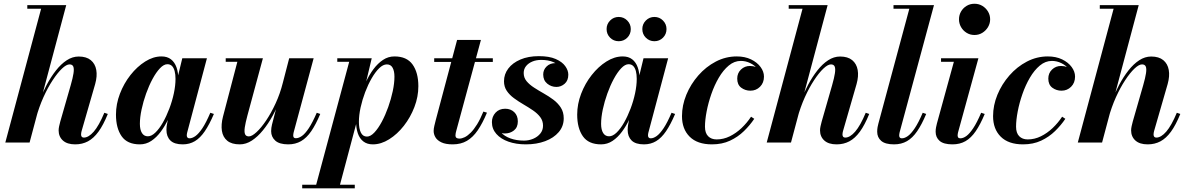

<svg xmlns="http://www.w3.org/2000/svg" viewBox="-20 -778 6482 1048"><path d="M9 0 204.5 -730.5H129V-750H341.5L141.5 0ZM390.5 10Q346.5 10 323.2 -11.2Q300 -32.5 300 -66.5Q300 -76.5 302.8 -89.2Q305.5 -102 309 -114.5L366 -313Q377.5 -353 381.2 -378Q385 -403 380 -414.8Q375 -426.5 359.5 -426.5Q342.5 -426.5 318.2 -403.5Q294 -380.5 267.5 -340.2Q241 -300 217 -247Q193 -194 176.5 -133H164.5Q176 -177 193.8 -224Q211.5 -271 234.8 -314.8Q258 -358.5 285.5 -393.5Q313 -428.5 344.2 -449Q375.5 -469.5 409.5 -469.5Q451.5 -469.5 475.5 -449.8Q499.5 -430 505.5 -396.2Q511.5 -362.5 499.5 -319.5L425.5 -63Q424.5 -59.5 423.5 -54Q422.5 -48.5 422.5 -44.5Q422.5 -27 437.5 -27Q463.5 -27 491.8 -59.5Q520 -92 549.5 -162.5L568.5 -156Q544 -95.5 517.5 -59.2Q491 -23 460 -6.5Q429 10 390.5 10Z M743.5 10Q675 10 644 -34.2Q613 -78.5 613 -152.5Q613 -210 634.5 -266.2Q656 -322.5 692.2 -368.5Q728.5 -414.5 772.5 -442.2Q816.5 -470 861.5 -470Q893 -470 913.2 -454.2Q933.5 -438.5 943.5 -410.2Q953.5 -382 953.5 -344.5Q953.5 -319.5 947.2 -283.8Q941 -248 929 -208Q917 -168 899 -129.5Q881 -91 857.8 -59.5Q834.5 -28 806 -9Q777.5 10 743.5 10ZM787 -34Q807 -34 828.2 -54.5Q849.5 -75 869 -109.2Q888.5 -143.5 904.2 -185Q920 -226.5 929 -268.8Q938 -311 938 -347.5Q938 -372 933.2 -390Q928.5 -408 918.8 -417.8Q909 -427.5 893.5 -427.5Q874 -427.5 853 -405.2Q832 -383 812.5 -346.8Q793 -310.5 777.5 -267.2Q762 -224 752.8 -180.5Q743.5 -137 743.5 -102Q743.5 -70 754.8 -52Q766 -34 787 -34ZM977.5 10Q931.5 10 910 -11.2Q888.5 -32.5 888.5 -69Q888.5 -78.5 889.2 -85.5Q890 -92.5 891 -97.5L906 -175L932 -254.5L946 -340.5L975 -460H1109.5L1001.5 -54Q999.5 -46 999.5 -38.5Q999.5 -32 1003 -27.5Q1006.5 -23 1014.5 -23Q1029.5 -23 1047 -35.5Q1064.5 -48 1084.8 -78.2Q1105 -108.5 1128 -162.5L1147.5 -156Q1123 -98.5 1098 -61.8Q1073 -25 1043.8 -7.5Q1014.5 10 977.5 10Z M1289 10Q1244.5 10 1220.5 -9.8Q1196.5 -29.5 1191.2 -63.8Q1186 -98 1197 -141L1275.5 -440.5H1212V-460H1415L1330.5 -147.5Q1320 -108.5 1316.2 -83.2Q1312.5 -58 1317.5 -45.8Q1322.5 -33.5 1338.5 -33.5Q1355 -33.5 1380.2 -56.8Q1405.5 -80 1432.8 -120.5Q1460 -161 1484.5 -214Q1509 -267 1524 -327H1539.5Q1528.5 -283.5 1510.2 -236.5Q1492 -189.5 1468 -145.8Q1444 -102 1415.2 -66.8Q1386.5 -31.5 1354.8 -10.8Q1323 10 1289 10ZM1553.5 10Q1505 10 1482.5 -10.5Q1460 -31 1460 -62Q1460 -70 1461.2 -79.8Q1462.5 -89.5 1464.5 -97.5L1558.5 -460H1692L1583 -56Q1582 -51.5 1581.2 -47Q1580.5 -42.5 1580.5 -38.5Q1580.5 -23.5 1594.5 -23.5Q1610.5 -23.5 1628 -35.8Q1645.5 -48 1665.5 -78.2Q1685.5 -108.5 1709 -162.5L1728 -156Q1704 -98.5 1678.8 -61.8Q1653.5 -25 1623 -7.5Q1592.5 10 1553.5 10Z M1700.5 250 1886 -440.5H1821V-460H2009L1967.5 -285.5L1943.5 -201L1938.5 -156L1830.5 250ZM1629.5 250V230.5H1916.5V250ZM1983 -32.5Q2002.5 -32.5 2023.5 -54.8Q2044.5 -77 2064 -113.5Q2083.5 -150 2099 -193.5Q2114.5 -237 2123.8 -280.5Q2133 -324 2133 -359.5Q2133 -390 2123 -408.2Q2113 -426.5 2091.5 -426.5Q2071 -426.5 2049.8 -405.8Q2028.5 -385 2008.8 -350.8Q1989 -316.5 1973.2 -275Q1957.5 -233.5 1948.2 -191.2Q1939 -149 1939 -112.5Q1939 -76 1949.8 -54.2Q1960.5 -32.5 1983 -32.5ZM2015 10Q1984 10 1963.5 -5.8Q1943 -21.5 1933.2 -50Q1923.5 -78.5 1923.5 -115.5Q1923.5 -140.5 1929.5 -176Q1935.5 -211.5 1947.5 -251.5Q1959.5 -291.5 1977.2 -330.2Q1995 -369 2018.5 -400.5Q2042 -432 2070.5 -451Q2099 -470 2133 -470Q2200.5 -470 2232 -425.8Q2263.5 -381.5 2263.5 -307.5Q2263.5 -250 2242 -193.8Q2220.5 -137.5 2184.5 -91.5Q2148.5 -45.5 2104.2 -17.8Q2060 10 2015 10Z M2451 10Q2412.5 10 2389.8 -0.8Q2367 -11.5 2357 -28.2Q2347 -45 2347 -63.5Q2347 -75 2350.8 -91.2Q2354.5 -107.5 2358.5 -122.5L2475 -560H2605L2470.5 -64Q2469 -58.5 2467.5 -52Q2466 -45.5 2466 -38.5Q2466 -21.5 2487.5 -21.5Q2501 -21.5 2516.8 -29.2Q2532.5 -37 2549.5 -54Q2566.5 -71 2584 -99.2Q2601.5 -127.5 2618.5 -169L2638 -163Q2614 -105.5 2587.8 -67Q2561.5 -28.5 2528.5 -9.2Q2495.5 10 2451 10ZM2350 -440V-460H2670V-440Z M2850.5 10Q2797 10 2755.2 -4.8Q2713.5 -19.5 2689.2 -47Q2665 -74.5 2665 -111.5Q2665 -141.5 2684.8 -163Q2704.5 -184.5 2737.5 -184.5Q2767.5 -184.5 2787 -165.8Q2806.5 -147 2806.5 -115.5Q2806.5 -83 2785.5 -66.2Q2764.5 -49.5 2736 -49.5Q2717 -49.5 2701 -57.8Q2685 -66 2675.5 -80Q2666 -94 2666 -111.5H2693Q2693 -80 2712.8 -57.2Q2732.5 -34.5 2766 -22.5Q2799.5 -10.5 2840 -10.5Q2866.5 -10.5 2890.2 -20.5Q2914 -30.5 2929 -48.8Q2944 -67 2944 -92Q2944 -118.5 2928.8 -138.8Q2913.5 -159 2889.2 -175.5Q2865 -192 2837.5 -208Q2810 -224 2785.8 -241.8Q2761.5 -259.5 2746.2 -282Q2731 -304.5 2731 -334.5Q2731 -373 2754.5 -404Q2778 -435 2820.8 -453.2Q2863.5 -471.5 2921.5 -471.5Q2978 -471.5 3013.2 -456Q3048.5 -440.5 3065.2 -417.2Q3082 -394 3082 -370.5Q3082 -338 3062 -320.8Q3042 -303.5 3017 -303.5Q2989 -303.5 2967 -321.5Q2945 -339.5 2945 -371.5Q2945 -397 2963.5 -415.2Q2982 -433.5 3012 -433.5Q3038.5 -433.5 3059.8 -416Q3081 -398.5 3081 -370.5H3057.5Q3057.5 -390.5 3042.5 -409Q3027.5 -427.5 3000 -439.2Q2972.5 -451 2934 -451Q2907 -451 2885.5 -442Q2864 -433 2851.2 -417Q2838.5 -401 2838.5 -379.5Q2838.5 -354 2854.2 -335Q2870 -316 2894.8 -300Q2919.5 -284 2947.5 -268.2Q2975.5 -252.5 3000.5 -233.8Q3025.5 -215 3041.2 -190.5Q3057 -166 3057 -132Q3057 -89 3029.8 -57Q3002.5 -25 2955.8 -7.5Q2909 10 2850.5 10Z M3261 10Q3192.5 10 3161.5 -34.2Q3130.5 -78.5 3130.5 -152.5Q3130.5 -210 3152 -266.2Q3173.5 -322.5 3209.8 -368.5Q3246 -414.5 3290 -442.2Q3334 -470 3379 -470Q3410.5 -470 3430.8 -454.2Q3451 -438.5 3461 -410.2Q3471 -382 3471 -344.5Q3471 -319.5 3464.8 -283.8Q3458.5 -248 3446.5 -208Q3434.5 -168 3416.5 -129.5Q3398.5 -91 3375.2 -59.5Q3352 -28 3323.5 -9Q3295 10 3261 10ZM3304.5 -34Q3324.5 -34 3345.8 -54.5Q3367 -75 3386.5 -109.2Q3406 -143.5 3421.8 -185Q3437.5 -226.5 3446.5 -268.8Q3455.5 -311 3455.5 -347.5Q3455.5 -372 3450.8 -390Q3446 -408 3436.2 -417.8Q3426.5 -427.5 3411 -427.5Q3391.5 -427.5 3370.5 -405.2Q3349.5 -383 3330 -346.8Q3310.5 -310.5 3295 -267.2Q3279.5 -224 3270.2 -180.5Q3261 -137 3261 -102Q3261 -70 3272.2 -52Q3283.5 -34 3304.5 -34ZM3495 10Q3449 10 3427.5 -11.2Q3406 -32.5 3406 -69Q3406 -78.5 3406.8 -85.5Q3407.5 -92.5 3408.5 -97.5L3423.5 -175L3449.5 -254.5L3463.5 -340.5L3492.5 -460H3627L3519 -54Q3517 -46 3517 -38.5Q3517 -32 3520.5 -27.5Q3524 -23 3532 -23Q3547 -23 3564.5 -35.5Q3582 -48 3602.2 -78.2Q3622.5 -108.5 3645.5 -162.5L3665 -156Q3640.5 -98.5 3615.5 -61.8Q3590.5 -25 3561.2 -7.5Q3532 10 3495 10ZM3552 -553Q3524.5 -553 3505.2 -572.2Q3486 -591.5 3486 -619.5Q3486 -646.5 3505.2 -666Q3524.5 -685.5 3552 -685.5Q3579.5 -685.5 3598.8 -666Q3618 -646.5 3618 -619.5Q3618 -591.5 3598.8 -572.2Q3579.5 -553 3552 -553ZM3357 -553Q3329.5 -553 3310.2 -572.2Q3291 -591.5 3291 -619.5Q3291 -646.5 3310.2 -666Q3329.5 -685.5 3357 -685.5Q3384.5 -685.5 3403.8 -666Q3423 -646.5 3423 -619.5Q3423 -591.5 3403.8 -572.2Q3384.5 -553 3357 -553Z M3866 10Q3786.5 10 3744.5 -31.8Q3702.5 -73.5 3702.5 -144Q3702.5 -203 3726.2 -260.8Q3750 -318.5 3791.5 -366Q3833 -413.5 3887 -441.8Q3941 -470 4001.5 -470Q4046 -470 4079.5 -453.8Q4113 -437.5 4131.5 -412.2Q4150 -387 4150 -360Q4150 -326 4128.5 -304.5Q4107 -283 4076 -283Q4048 -283 4026 -299.2Q4004 -315.5 4004 -349Q4004 -379 4024.5 -398.5Q4045 -418 4073.5 -418Q4091 -418 4108.2 -411.8Q4125.5 -405.5 4137.2 -392.8Q4149 -380 4149 -360H4131Q4131 -382.5 4115.2 -402Q4099.5 -421.5 4075 -433.5Q4050.5 -445.5 4023.5 -445.5Q3988 -445.5 3957.8 -420.2Q3927.5 -395 3903.5 -354Q3879.5 -313 3862.8 -264.8Q3846 -216.5 3837 -169.5Q3828 -122.5 3828 -86.5Q3828 -52 3845.2 -34.5Q3862.5 -17 3891.5 -17Q3929 -17 3963.5 -34Q3998 -51 4027.8 -79.2Q4057.5 -107.5 4079.5 -141L4097 -129.5Q4073.5 -94.5 4040.8 -62.5Q4008 -30.5 3964.8 -10.2Q3921.5 10 3866 10Z M4165 0 4360.5 -730.5H4285V-750H4497.5L4297.5 0ZM4546.5 10Q4502.5 10 4479.2 -11.2Q4456 -32.5 4456 -66.5Q4456 -76.5 4458.8 -89.2Q4461.5 -102 4465 -114.5L4522 -313Q4533.5 -353 4537.2 -378Q4541 -403 4536 -414.8Q4531 -426.5 4515.5 -426.5Q4498.5 -426.5 4474.2 -403.5Q4450 -380.5 4423.5 -340.2Q4397 -300 4373 -247Q4349 -194 4332.5 -133H4320.5Q4332 -177 4349.8 -224Q4367.5 -271 4390.8 -314.8Q4414 -358.5 4441.5 -393.5Q4469 -428.5 4500.2 -449Q4531.5 -469.5 4565.5 -469.5Q4607.5 -469.5 4631.5 -449.8Q4655.5 -430 4661.5 -396.2Q4667.5 -362.5 4655.5 -319.5L4581.5 -63Q4580.5 -59.5 4579.5 -54Q4578.5 -48.5 4578.5 -44.5Q4578.5 -27 4593.5 -27Q4619.5 -27 4647.8 -59.5Q4676 -92 4705.5 -162.5L4724.5 -156Q4700 -95.5 4673.5 -59.2Q4647 -23 4616 -6.5Q4585 10 4546.5 10Z M4860 10Q4812 10 4790 -9Q4768 -28 4768 -59Q4768 -73 4770.2 -84.5Q4772.5 -96 4774.5 -103.5L4943.5 -730.5H4857V-750H5078L4890.5 -56Q4889.5 -51.5 4888.8 -47Q4888 -42.5 4888 -39Q4888 -23 4902.5 -23Q4918 -23 4935.5 -35.5Q4953 -48 4973.2 -78.2Q4993.5 -108.5 5016.5 -162.5L5035.5 -156Q5011.5 -98.5 4986.2 -61.8Q4961 -25 4930.5 -7.5Q4900 10 4860 10Z M5179 10Q5130.5 10 5108.8 -9Q5087 -28 5087 -59Q5087 -72.5 5089.5 -84Q5092 -95.5 5094 -104L5186.5 -440.5H5116.5V-460H5320.5L5209.5 -56Q5208.5 -52 5207.8 -47.5Q5207 -43 5207 -39Q5207 -32 5210.2 -27.5Q5213.5 -23 5222 -23Q5237.5 -23 5254.8 -35.5Q5272 -48 5292.2 -78.2Q5312.5 -108.5 5335.5 -162.5L5355 -156Q5331 -98.5 5305.8 -61.8Q5280.5 -25 5250 -7.5Q5219.5 10 5179 10ZM5299 -587Q5275 -587 5255.8 -599Q5236.5 -611 5225.5 -630.5Q5214.5 -650 5214.5 -672.5Q5214.5 -695.5 5225.5 -714.8Q5236.5 -734 5255.8 -745.8Q5275 -757.5 5299 -757.5Q5323 -757.5 5342.2 -745.8Q5361.5 -734 5373 -714.8Q5384.5 -695.5 5384.5 -672.5Q5384.5 -650 5373 -630.5Q5361.5 -611 5342.2 -599Q5323 -587 5299 -587Z M5564 10Q5484.5 10 5442.5 -31.8Q5400.5 -73.5 5400.5 -144Q5400.5 -203 5424.2 -260.8Q5448 -318.5 5489.5 -366Q5531 -413.5 5585 -441.8Q5639 -470 5699.5 -470Q5744 -470 5777.5 -453.8Q5811 -437.5 5829.5 -412.2Q5848 -387 5848 -360Q5848 -326 5826.5 -304.5Q5805 -283 5774 -283Q5746 -283 5724 -299.2Q5702 -315.5 5702 -349Q5702 -379 5722.5 -398.5Q5743 -418 5771.5 -418Q5789 -418 5806.2 -411.8Q5823.5 -405.5 5835.2 -392.8Q5847 -380 5847 -360H5829Q5829 -382.5 5813.2 -402Q5797.5 -421.5 5773 -433.5Q5748.5 -445.5 5721.5 -445.5Q5686 -445.5 5655.8 -420.2Q5625.5 -395 5601.5 -354Q5577.5 -313 5560.8 -264.8Q5544 -216.5 5535 -169.5Q5526 -122.5 5526 -86.5Q5526 -52 5543.2 -34.5Q5560.5 -17 5589.5 -17Q5627 -17 5661.5 -34Q5696 -51 5725.8 -79.2Q5755.5 -107.5 5777.5 -141L5795 -129.5Q5771.5 -94.5 5738.8 -62.5Q5706 -30.5 5662.8 -10.2Q5619.5 10 5564 10Z M5863 0 6058.5 -730.5H5983V-750H6195.5L5995.5 0ZM6244.5 10Q6200.5 10 6177.2 -11.2Q6154 -32.5 6154 -66.5Q6154 -76.5 6156.8 -89.2Q6159.5 -102 6163 -114.5L6220 -313Q6231.5 -353 6235.2 -378Q6239 -403 6234 -414.8Q6229 -426.5 6213.5 -426.5Q6196.5 -426.5 6172.2 -403.5Q6148 -380.5 6121.5 -340.2Q6095 -300 6071 -247Q6047 -194 6030.5 -133H6018.5Q6030 -177 6047.8 -224Q6065.5 -271 6088.8 -314.8Q6112 -358.5 6139.5 -393.5Q6167 -428.5 6198.2 -449Q6229.5 -469.5 6263.5 -469.5Q6305.5 -469.5 6329.5 -449.8Q6353.5 -430 6359.5 -396.2Q6365.5 -362.5 6353.5 -319.5L6279.5 -63Q6278.5 -59.5 6277.5 -54Q6276.5 -48.5 6276.5 -44.5Q6276.5 -27 6291.5 -27Q6317.5 -27 6345.8 -59.5Q6374 -92 6403.5 -162.5L6422.5 -156Q6398 -95.5 6371.5 -59.2Q6345 -23 6314 -6.5Q6283 10 6244.5 10Z"/></svg>

Font: Bodoni Moda
Style: Bold Italic
Weight: 700
Italic angle: -13°
Version: Version 2.004